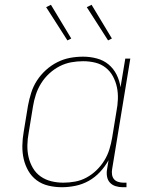

<svg xmlns="http://www.w3.org/2000/svg" viewBox="-20 -775 640 803"><path d="M239 8Q210 8 182.5 1.5Q155 -5 133.5 -21Q112 -37 98.5 -60.5Q85 -84 79 -110.5Q73 -137 73.5 -166Q74 -195 79 -223L97 -333Q102 -360 110.5 -387Q119 -414 134.5 -438Q150 -462 172 -482Q194 -502 220 -515Q246 -528 273 -533Q300 -538 328 -538Q357 -538 385 -530.5Q413 -523 434 -505.5Q455 -488 467.5 -463Q480 -438 484 -410L504 -530H525L449 -68Q447 -57 448.5 -45.5Q450 -34 456.5 -26Q463 -18 474 -14.5Q485 -11 496 -11H509V8H493Q478 8 463.5 3.5Q449 -1 439.5 -11.5Q430 -22 427.5 -37.5Q425 -53 428 -68L434 -105Q419 -78 398 -55.5Q377 -33 351 -18.5Q325 -4 296 2Q267 8 239 8ZM245 -11Q269 -11 294 -15.5Q319 -20 342 -32.5Q365 -45 384 -63.5Q403 -82 416.5 -104Q430 -126 437.5 -150.5Q445 -175 449 -199L467 -309Q472 -334 473 -360Q474 -386 469 -410Q464 -434 452.5 -455.5Q441 -477 422 -492Q403 -507 378.5 -513Q354 -519 328 -519Q303 -519 278 -514.5Q253 -510 229.5 -498Q206 -486 186 -467.5Q166 -449 152 -426.5Q138 -404 130 -379.5Q122 -355 118 -330L100 -220Q95 -194 94.5 -168Q94 -142 99.5 -118Q105 -94 117.5 -72.5Q130 -51 150 -37Q170 -23 194.5 -17Q219 -11 245 -11ZM432 -606 343 -745 363 -755 448 -614ZM262 -606 173 -745 193 -755 278 -614Z"/></svg>

Font: Iosevka Slab Thin Extended
Style: Italic
Weight: 100
Width: 7
Italic angle: -9°
Monospace: yes
Designer: Belleve Invis
Foundry: Belleve Invis
Version: Version 11.1.0; ttfautohint (v1.8.3)